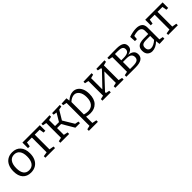

<svg xmlns="http://www.w3.org/2000/svg" viewBox="355 -2034 3761 3761"><g transform="rotate(-45 2236.0 -153.5)"><path d="M294 -537Q403 -537 466 -468Q529 -399 529 -273Q529 -187 499 -124Q469 -61 412.5 -26Q356 9 277 9Q169 9 108 -58.5Q47 -126 47 -253Q47 -340 76.5 -404Q106 -468 161.5 -502.5Q217 -537 294 -537ZM290 -478Q213 -478 172 -420Q131 -362 131 -257Q131 -154 170 -102Q209 -50 282 -50Q362 -50 403.5 -108Q445 -166 445 -269Q445 -371 404.5 -424.5Q364 -478 290 -478Z M679 0V-43L772 -58V-467H636L621 -374H571V-528H1053V-374H1003L988 -467H852V-59L947 -43V0Z M1094 0V-43L1172 -60V-468L1094 -483V-525L1326 -531V-489L1252 -471V-305H1361L1461 -472L1390 -482V-525L1610 -532V-489L1538 -475L1424 -286L1562 -58L1638 -43V0H1511L1364 -249H1252V-61L1338 -43V0Z M1654 230V187L1732 169V-465L1654 -482V-525L1794 -532L1803 -458Q1891 -537 1978 -537Q2034 -537 2078.5 -506.5Q2123 -476 2149 -417Q2175 -358 2175 -273Q2175 -134 2105.5 -62Q2036 10 1921 10Q1895 10 1868 6Q1841 2 1812 -5V169L1904 187V230ZM1912 -50Q2000 -50 2046 -106.5Q2092 -163 2092 -265Q2092 -364 2051.5 -420Q2011 -476 1950 -476Q1918 -476 1882.5 -460Q1847 -444 1812 -411V-66Q1866 -50 1912 -50Z M2260 0V-43L2338 -61V-466L2260 -483V-525L2491 -531V-489L2415 -469V-157L2693 -447V-468L2616 -483V-525L2847 -531V-489L2769 -469V-61L2847 -43V0H2616V-43L2692 -60V-379L2415 -83V-58L2491 -43V0Z M3080 -528H3180Q3276 -528 3326.5 -498.5Q3377 -469 3377 -402Q3377 -349 3345 -319.5Q3313 -290 3250 -279Q3320 -272 3360.5 -239.5Q3401 -207 3401 -143Q3401 -71 3345.5 -35.5Q3290 0 3172 0H2922V-43L3000 -60V-466L2922 -482V-525ZM3164 -473H3080V-298H3139Q3224 -298 3260.5 -321Q3297 -344 3297 -390Q3297 -435 3264 -454Q3231 -473 3164 -473ZM3163 -56Q3244 -56 3280.5 -78Q3317 -100 3317 -151Q3317 -200 3284.5 -226Q3252 -252 3183 -252H3080V-56Z M3837 5 3826 -82Q3783 -37 3733.5 -14Q3684 9 3638 9Q3580 9 3540 -28.5Q3500 -66 3500 -141Q3500 -198 3524.5 -230.5Q3549 -263 3593 -276Q3637 -289 3696 -289H3818V-374Q3818 -428 3789 -452Q3760 -476 3709 -476Q3659 -476 3598 -456L3590 -375H3536L3528 -499Q3585 -518 3635 -527.5Q3685 -537 3728 -537Q3807 -537 3852.5 -501.5Q3898 -466 3898 -388V-60L3977 -45V-1ZM3581 -147Q3581 -98 3604.5 -75Q3628 -52 3664 -52Q3698 -52 3739 -72Q3780 -92 3818 -127V-236H3708Q3637 -236 3609 -214.5Q3581 -193 3581 -147Z M4081 0V-43L4174 -58V-467H4038L4023 -374H3973V-528H4455V-374H4405L4390 -467H4254V-59L4349 -43V0Z"/></g></svg>

Font: Bitter
Style: Regular
Weight: 400
Designer: Sol Matas, and Bitter project Authors
Foundry: Sol Matas
Version: Version 2.001